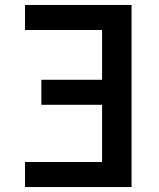

<svg xmlns="http://www.w3.org/2000/svg" viewBox="-20 -755 640 775"><path d="M81 0V-101H392V-332H147V-433H392V-634H81V-735H511V0Z"/></svg>

Font: Iosevka Custom Extended
Style: Bold
Weight: 700
Width: 7
Monospace: yes
Designer: Belleve Invis
Foundry: Belleve Invis
Version: Version 11.2.4; ttfautohint (v1.8.4)